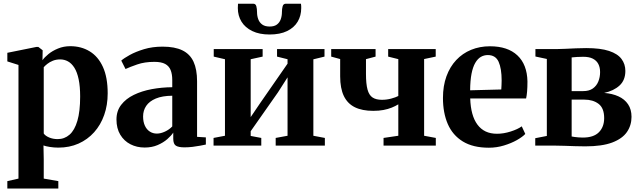

<svg xmlns="http://www.w3.org/2000/svg" viewBox="-20 -804 3530 1060"><path d="M20.5 237V196L82 182V-445.5L20.5 -465V-512.5L181.5 -545H191.5L215.5 -526.5L214.5 -471.5Q225.5 -487.5 247.5 -505.5Q269.5 -523.5 300.5 -536.2Q331.5 -549 368 -549Q428.5 -549 475.2 -520.5Q522 -492 548.2 -434.5Q574.5 -377 574.5 -288.5Q574.5 -224 555.2 -169.2Q536 -114.5 499.8 -74Q463.5 -33.5 413.5 -11.2Q363.5 11 302 11Q278 11 254.8 7.2Q231.5 3.5 220 -1L221.5 75.5V182L302 196V237ZM298.5 -36Q336 -36 364 -60.5Q392 -85 407.2 -137Q422.5 -189 422.5 -271Q422.5 -327 414.2 -366.2Q406 -405.5 390.8 -429.8Q375.5 -454 355.5 -465Q335.5 -476 312.5 -476Q290 -476 272 -468.8Q254 -461.5 241.5 -451.5Q229 -441.5 221.5 -433V-67Q229.5 -54.5 250.8 -45.2Q272 -36 298.5 -36Z M778.5 10.5Q735.5 10.5 700.2 -7.5Q665 -25.5 644 -60.2Q623 -95 623 -144.5Q623 -191.5 649 -225.2Q675 -259 718.8 -280.2Q762.5 -301.5 817.5 -311.8Q872.5 -322 931 -322.5V-362Q931 -395 922 -417.2Q913 -439.5 891.8 -451Q870.5 -462.5 832.5 -462.5Q778.5 -462.5 737.5 -448.2Q696.5 -434 673 -423L649.5 -469.5Q664 -482.5 696.5 -500.5Q729 -518.5 775.2 -532.5Q821.5 -546.5 877.5 -546.5Q945 -546.5 987 -526Q1029 -505.5 1048.5 -463.2Q1068 -421 1068 -355V-48.5L1116.5 -45.5V-6Q1105.5 -3.5 1085.8 0.2Q1066 4 1043 6.8Q1020 9.5 998.5 9.5Q965.5 9.5 951 0.2Q936.5 -9 936.5 -38.5V-72Q926 -55.5 903.8 -36Q881.5 -16.5 850 -3Q818.5 10.5 778.5 10.5ZM846 -66.5Q867 -66.5 890.8 -77.5Q914.5 -88.5 931 -106V-275.5Q876 -275 840.2 -260Q804.5 -245 787.2 -219.5Q770 -194 770 -161Q770 -131.5 779.8 -110.2Q789.5 -89 806.8 -77.8Q824 -66.5 846 -66.5Z M1159 0V-42.5L1222 -54.5V-477L1160 -491.5V-533H1430V-491.5L1364 -477V-157.5L1416.5 -235L1567.5 -452.5V-477L1509.5 -491.5V-533H1771.5V-491.5L1710 -476.5V-54.5L1773.5 -42.5V0H1502V-42.5L1567.5 -54.5V-377L1514.5 -294L1364 -79.5V-53.5L1422.5 -42.5V0ZM1378 -783.5Q1391.5 -783.5 1395.2 -769.5Q1399 -755.5 1399 -737.5Q1399 -716 1405.8 -697.8Q1412.5 -679.5 1427.8 -668.5Q1443 -657.5 1469 -657.5Q1494 -657.5 1508.8 -668.5Q1523.5 -679.5 1530 -697.8Q1536.5 -716 1536.5 -737.5Q1536.5 -755.5 1540.5 -769.5Q1544.5 -783.5 1558 -783.5H1641.5Q1642.5 -778.5 1642.8 -771.8Q1643 -765 1643 -759.5Q1643 -717.5 1623.5 -684.5Q1604 -651.5 1565 -632.5Q1526 -613.5 1468 -613.5Q1412 -613.5 1372.8 -632.5Q1333.5 -651.5 1313.2 -684.5Q1293 -717.5 1293 -759.5Q1293 -765.5 1293.5 -771.5Q1294 -777.5 1294 -783.5Z M2097.5 0V-42.5L2179 -54.5V-228Q2163 -218 2142.5 -209.8Q2122 -201.5 2097 -196.8Q2072 -192 2040.5 -192Q1979.5 -192 1939 -212Q1898.5 -232 1878.2 -274.2Q1858 -316.5 1858 -382.5V-478L1808.5 -491.5V-533H2053.5V-491.5L2000.5 -477.5V-395.5Q2000.5 -341 2009 -309.8Q2017.5 -278.5 2036.8 -265.8Q2056 -253 2088.5 -253Q2115.5 -253 2140.2 -259.8Q2165 -266.5 2179 -274V-477.5L2123 -491.5V-533H2385.5V-491.5L2321.5 -478V-54.5L2386 -42.5V0Z M2679 11.5Q2591.5 11.5 2535.2 -23Q2479 -57.5 2452.2 -119.2Q2425.5 -181 2425.5 -263Q2425.5 -330 2444.8 -382.8Q2464 -435.5 2498.8 -472.5Q2533.5 -509.5 2581 -529Q2628.5 -548.5 2685 -548.5Q2783 -548.5 2836.5 -498.2Q2890 -448 2892 -354.5Q2892 -322 2890 -298.8Q2888 -275.5 2884.5 -260.5H2576Q2577.5 -213 2587.5 -176.8Q2597.5 -140.5 2616 -115.8Q2634.5 -91 2661.2 -78.2Q2688 -65.5 2724 -65.5Q2760.5 -65.5 2799.5 -78Q2838.5 -90.5 2860.5 -106.5L2880 -64.5Q2864.5 -48 2833.5 -30.5Q2802.5 -13 2762.2 -0.8Q2722 11.5 2679 11.5ZM2575.5 -305.5 2747.5 -310Q2748.5 -322.5 2748.8 -334.8Q2749 -347 2749.5 -359.5Q2749.5 -425.5 2732.8 -462.8Q2716 -500 2673 -500Q2652 -500 2634.5 -489.8Q2617 -479.5 2603.8 -456.8Q2590.5 -434 2583.2 -396.8Q2576 -359.5 2575.5 -305.5Z M3211 4Q3184.5 4 3155 3Q3125.5 2 3097.5 1Q3069.5 0 3049 0H2935V-41L2999 -53.5V-478.5L2936 -492V-533H3052Q3071.5 -533 3100 -534.5Q3128.5 -536 3159.5 -537.2Q3190.5 -538.5 3216.5 -538.5Q3295 -538.5 3342.5 -522.8Q3390 -507 3411.2 -478.5Q3432.5 -450 3432.5 -412.5Q3432.5 -361.5 3400.5 -332Q3368.5 -302.5 3315.5 -291Q3360.5 -287.5 3394.5 -272Q3428.5 -256.5 3447.5 -228.2Q3466.5 -200 3466.5 -159Q3466.5 -112 3441.2 -75.2Q3416 -38.5 3360 -17.2Q3304 4 3211 4ZM3197.5 -44.5Q3257.5 -44.5 3286.5 -74Q3315.5 -103.5 3315.5 -152Q3315.5 -207 3284.8 -230.5Q3254 -254 3206 -254H3136V-50.5Q3142.5 -49 3152.2 -47.8Q3162 -46.5 3173.8 -45.5Q3185.5 -44.5 3197.5 -44.5ZM3136 -301H3199.5Q3232.5 -301 3253 -315.5Q3273.5 -330 3283.2 -354Q3293 -378 3293 -406Q3293 -432 3283.2 -450.8Q3273.5 -469.5 3253.2 -480Q3233 -490.5 3200 -490.5Q3182.5 -490.5 3166.2 -489.5Q3150 -488.5 3136 -487Z"/></svg>

Font: Merriweather 72pt
Style: Bold
Weight: 700
Version: Version 2.100